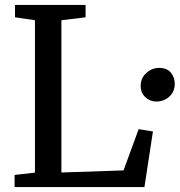

<svg xmlns="http://www.w3.org/2000/svg" viewBox="-20 -763 733 783"><path d="M39.5 0V-49.6L122.6 -59.1V-680.5L41.2 -692.4V-743H329V-692.4L230.4 -680.5V-59.5L483.8 -68.1L545.4 -236.2L603.7 -227L569 0ZM617.5 -348.9Q592 -348.9 572.9 -366.5Q553.7 -384.1 553.7 -412.7Q553.7 -444.8 576.7 -465.4Q599.7 -486.1 628.9 -486.1Q661.3 -486.1 677 -466.5Q692.7 -446.9 692.7 -421.9Q692.7 -388.8 670.5 -368.9Q648.3 -348.9 617.5 -348.9Z"/></svg>

Font: Merriweather Light
Style: Regular
Weight: 300
Designer: Eben Sorkin
Foundry: Eben Sorkin
Version: Version 2.100